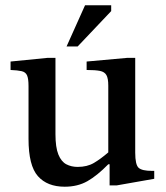

<svg xmlns="http://www.w3.org/2000/svg" viewBox="-20 -697 629 727"><path d="M225 10Q159 10 123.5 -30Q88 -70 88 -171V-371Q88 -399 82.5 -411.5Q77 -424 62 -427.5Q47 -431 20 -432V-464L161 -478H190V-189Q190 -139 201 -112Q212 -85 231 -75Q250 -65 274 -65Q310 -65 335.5 -80Q361 -95 390 -120V-373Q390 -400 383 -412.5Q376 -425 358.5 -428.5Q341 -432 308 -432V-464L463 -478H492V-119Q492 -73 505 -61.5Q518 -50 555 -50H564V-20L422 5H395V-75H390Q348 -32 311 -11Q274 10 225 10ZM274 -521H232L302 -677H401V-655Z"/></svg>

Font: STIX Two Text Medium
Style: Regular
Weight: 500
Designer: Ross Mills, John Hudson & Paul Hanslow, Tiro Typeworks Ltd; with prior portions MicroPress Inc., and Coen Hoffman.
Foundry: Tiro Typeworks Ltd
Version: Version 2.13 b171